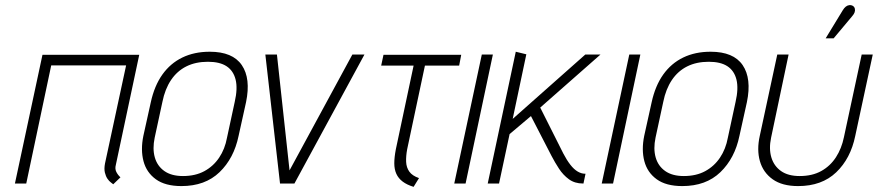

<svg xmlns="http://www.w3.org/2000/svg" viewBox="-20 -713 3411 746"><path d="M430 -72 521 -500H145L38 0H82L179 -459H470L388 -78Q384 -57 387.5 -42.5Q391 -28 397.5 -18.5Q404 -9 411 -4Q418 1 420 3L448 -24Q438 -33 432 -45Q426 -57 430 -72Z M907 -185 936 -316Q955 -408 919.5 -460Q884 -512 795 -512Q735 -512 688.5 -489.5Q642 -467 611 -423.5Q580 -380 566 -316L537 -185Q526 -131 537.5 -87Q549 -43 585.5 -16.5Q622 10 685 10Q777 10 833 -44Q889 -98 907 -185ZM892 -317 862 -178Q854 -134 831.5 -100.5Q809 -67 774 -48Q739 -29 691 -29Q646 -29 618.5 -48.5Q591 -68 581.5 -101.5Q572 -135 581 -178L611 -317Q621 -367 644.5 -402Q668 -437 704 -455Q740 -473 788 -473Q834 -473 860.5 -455.5Q887 -438 895.5 -403.5Q904 -369 892 -317Z M1011 -501 1068 0H1124L1396 -501H1349L1105 -51L1056 -501Z M1562 -133 1631 -458H1764L1772 -500H1470L1461 -458H1587L1518 -133Q1512 -102 1512 -78.5Q1512 -55 1520 -37.5Q1528 -20 1544.5 -7.5Q1561 5 1587 13L1608 -21Q1582 -30 1570.5 -46Q1559 -62 1558 -84Q1557 -106 1562 -133Z M1745 0H1789L1895 -501H1852Z M2169 -116 2079 -295 2313 -501H2254L1972 -251L2025 -502L1984 -512L1875 0H1919L1960 -192L2043 -262L2123 -107Q2136 -82 2152 -57.5Q2168 -33 2190.5 -16.5Q2213 0 2245 0H2247L2255 -38H2253Q2239 -38 2224.5 -46.5Q2210 -55 2196 -73Q2182 -91 2169 -116Z M2318 0H2362L2468 -501H2425Z M2853 -185 2882 -316Q2901 -408 2865.5 -460Q2830 -512 2741 -512Q2681 -512 2634.5 -489.5Q2588 -467 2557 -423.5Q2526 -380 2512 -316L2483 -185Q2472 -131 2483.5 -87Q2495 -43 2531.5 -16.5Q2568 10 2631 10Q2723 10 2779 -44Q2835 -98 2853 -185ZM2838 -317 2808 -178Q2800 -134 2777.5 -100.5Q2755 -67 2720 -48Q2685 -29 2637 -29Q2592 -29 2564.5 -48.5Q2537 -68 2527.5 -101.5Q2518 -135 2527 -178L2557 -317Q2567 -367 2590.5 -402Q2614 -437 2650 -455Q2686 -473 2734 -473Q2780 -473 2806.5 -455.5Q2833 -438 2841.5 -403.5Q2850 -369 2838 -317Z M3303 -185 3371 -501H3328L3259 -180Q3250 -136 3228 -102Q3206 -68 3171 -48.5Q3136 -29 3087 -29Q3042 -29 3014.5 -48.5Q2987 -68 2977 -101.5Q2967 -135 2976 -178L3044 -501H3000L2932 -185Q2920 -131 2932.5 -87Q2945 -43 2982 -16.5Q3019 10 3081 10Q3173 10 3229 -43.5Q3285 -97 3303 -185ZM3291 -650Q3298 -658 3300.5 -665Q3303 -672 3301.5 -679Q3300 -686 3294 -690Q3287 -694 3279.5 -693Q3272 -692 3266 -687Q3260 -682 3255 -674L3188 -564H3219Z"/></svg>

Font: Advent Pro Light
Style: Italic
Weight: 300
Italic angle: -12°
Version: Version 3.000